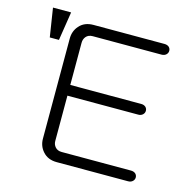

<svg xmlns="http://www.w3.org/2000/svg" viewBox="-105 -823 930 929"><g transform="rotate(15 360.0 -359.0)"><path d="M614.3 -687.5H258.8Q213.9 -687.5 188.5 -658.2Q165 -631.8 165 -593.8V-92.8Q165 -55.7 188.5 -29.3Q213.9 0 258.8 0H616.2Q630.9 0 639.6 -8.8Q647.5 -16.6 647.5 -27.3Q647.5 -38.1 639.6 -45.9Q630.9 -53.7 616.2 -53.7H269.5Q248 -53.7 236.3 -67.4Q225.6 -80.1 225.6 -96.7V-324.2H581.1Q594.7 -324.2 603.5 -333Q611.3 -340.8 611.3 -351.6Q611.3 -362.3 603.5 -370.1Q594.7 -377.9 581.1 -377.9H225.6V-588.9Q225.6 -607.4 236.3 -620.1Q248 -633.8 269.5 -633.8H614.3Q628.9 -633.8 637.7 -642.6Q645.5 -650.4 645.5 -661.1Q645.5 -671.9 637.7 -679.7Q628.9 -687.5 614.3 -687.5ZM138.7 -717.8H47.9L70.3 -574.2H116.2Z"/></g></svg>

Font: Gulim
Style: Regular
Weight: 400
Version: Version 2.21